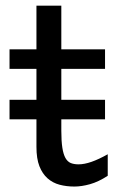

<svg xmlns="http://www.w3.org/2000/svg" viewBox="-20 -665 448 697"><path d="M14.6 -485.8H112.3V-644.5H202.6V-485.8H361.3V-415H202.6V-302.7H361.3V-231.9H202.6V-190.4Q202.6 -152.8 206.3 -128.9Q210 -105 217.5 -91.6Q225.1 -78.1 236.8 -73.2Q248.5 -68.4 265.1 -68.4Q286.1 -68.4 312.5 -77.6Q338.9 -86.9 371.1 -105V-26.9Q337.4 -4.9 306.6 3.7Q275.9 12.2 250 12.2Q221.2 12.2 196.3 5.6Q171.4 -1 152.6 -17.6Q133.8 -34.2 123 -61.8Q112.3 -89.4 112.3 -131.8V-231.9H14.6V-302.7H112.3V-415H14.6Z"/></svg>

Font: Andika Afr
Style: Regular
Weight: 400
Designer: Victor Gaultney, Annie Olsen, Julie Remington, Don Collingsworth, Eric Hays, Becca Hirsbrunner
Foundry: SIL International
Version: Version 5.000